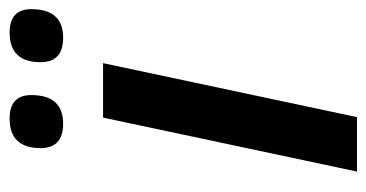

<svg xmlns="http://www.w3.org/2000/svg" viewBox="-206 -574 780 409"><g transform="rotate(-90 184.5 -370.0)"><path d="M23 0 138 -541H254L139 0ZM308 -626Q369 -626 369 -694Q369 -740 319 -740Q256 -740 256 -674Q256 -626 308 -626ZM125 -626Q186 -626 186 -694Q186 -740 136 -740Q73 -740 73 -674Q73 -626 125 -626Z"/></g></svg>

Font: Noto Sans UI Medium
Style: Italic
Weight: 500
Italic angle: -12°
Designer: Monotype Design Team
Foundry: Monotype Imaging Inc.
Version: Version 1.901